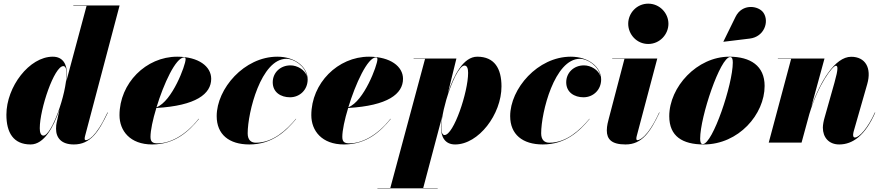

<svg xmlns="http://www.w3.org/2000/svg" viewBox="-20 -780 4806 1050"><path d="M346 -376C346 -428 324.5 -470 268.5 -470C140.5 -470 15 -305.5 15 -152.5C15 -55 53 10 147.5 10C221 10 273 -84.5 305.5 -181.5L290 -110C288 -101.5 286.5 -91 286.5 -76C286.5 -26 315.5 10 384 10C475.5 10 519.5 -59.5 570 -164.5L568 -165C501.5 -23 459.5 -13.5 449.5 -13.5C444 -13.5 443 -18 443 -21C443 -25.5 443.5 -29.5 445 -35.5L634 -750H381V-748H453.5L342 -333C344.5 -352 346 -366.5 346 -376ZM344 -379C344 -264 261.5 -38.5 217.5 -38.5C203 -38.5 197.5 -56 197.5 -78.5C197.5 -183.5 276.5 -418.5 326.5 -418.5C336.5 -418.5 344 -406 344 -379Z M803 -31.5C803 -66.5 815.5 -126 835 -189.5C1052 -202 1135 -266.5 1135 -349C1135 -416.5 1066 -470 949 -470C778.5 -470 633.5 -325 633.5 -150C633.5 -65 691 10 812 10C938.5 10 1014 -64 1068 -129.5L1066.5 -130.5C990.5 -34.5 906.5 4 842 4C815.5 4 803 -3.5 803 -31.5ZM987 -466C993 -466 995 -462.5 995 -455.5C995 -424 921.5 -225.5 836 -193.5C875 -321.5 941 -466 987 -466Z M1599.5 -129.5 1598.5 -130.5C1546.5 -68 1472 0.5 1379.5 0.5C1353 0.5 1334.5 -14.5 1334.5 -51C1334.5 -165 1407.5 -458.5 1546.5 -458.5C1587 -458.5 1648.5 -420.5 1659 -362.5C1648 -398 1606 -422.5 1568.5 -422.5C1513 -422.5 1471.5 -382.5 1471.5 -330C1471.5 -275 1516 -248 1566 -248C1620 -248 1662.5 -289.5 1662.5 -345C1662.5 -414 1593.5 -470 1496.5 -470C1315.5 -470 1165 -295 1165 -145C1165 -45 1232.5 10 1343.5 10C1469.5 10 1545 -64 1599.5 -129.5Z M1852 -31.5C1852 -66.5 1864.5 -126 1884 -189.5C2101 -202 2184 -266.5 2184 -349C2184 -416.5 2115 -470 1998 -470C1827.5 -470 1682.5 -325 1682.5 -150C1682.5 -65 1740 10 1861 10C1987.5 10 2063 -64 2117 -129.5L2115.5 -130.5C2039.5 -34.5 1955.5 4 1891 4C1864.5 4 1852 -3.5 1852 -31.5ZM2036 -466C2042 -466 2044 -462.5 2044 -455.5C2044 -424 1970.5 -225.5 1885 -193.5C1924 -321.5 1990 -466 2036 -466Z M2391.5 -84C2391.5 -32 2413 10 2469 10C2597 10 2722.5 -154.5 2722.5 -307.5C2722.5 -405 2684.5 -470 2590 -470C2515 -470 2462 -370 2429.5 -270.5L2476 -460H2242V-458H2304.5L2114.5 248H2044V250H2373.5V248H2294.5L2398 -142.5C2393.5 -116.5 2391.5 -95.5 2391.5 -84ZM2393.5 -81C2393.5 -109.5 2398.5 -145 2407 -182L2420.5 -234C2448.5 -330 2492 -421.5 2520 -421.5C2535 -421.5 2540 -404 2540 -381.5C2540 -276.5 2461 -41.5 2411 -41.5C2401 -41.5 2393.5 -53.5 2393.5 -81Z M3204.5 -129.5 3203.5 -130.5C3151.5 -68 3077 0.5 2984.5 0.5C2958 0.5 2939.5 -14.5 2939.5 -51C2939.5 -165 3012.5 -458.5 3151.5 -458.5C3192 -458.5 3253.5 -420.5 3264 -362.5C3253 -398 3211 -422.5 3173.5 -422.5C3118 -422.5 3076.5 -382.5 3076.5 -330C3076.5 -275 3121 -248 3171 -248C3225 -248 3267.5 -289.5 3267.5 -345C3267.5 -414 3198.5 -470 3101.5 -470C2920.5 -470 2770 -295 2770 -145C2770 -45 2837.5 10 2948.5 10C3074.5 10 3150 -64 3204.5 -129.5Z M3415.5 -650C3415.5 -592 3462 -539.5 3525 -539.5C3588 -539.5 3635.5 -592 3635.5 -650C3635.5 -708 3588 -760 3525 -760C3462 -760 3415.5 -708 3415.5 -650ZM3587 -164.5 3585 -165C3519.5 -23 3474 -13.5 3466.5 -13.5C3462.5 -13.5 3460 -16 3460 -21C3460 -25.5 3460.5 -30 3462 -35.5L3574.5 -460H3328V-458H3395L3309 -130C3306 -119 3298.5 -92 3298.5 -67C3298.5 -19 3324 10 3401 10C3492.5 10 3536.5 -59.5 3587 -164.5Z M4080 -569C4160 -578.5 4188 -662.5 4155 -710.5C4128 -749.5 4039 -762.5 4002.5 -688L3936 -552.5L3936.5 -551.5ZM3828.5 10C4019.5 10 4161.5 -155 4161.5 -310C4161.5 -420 4084 -470 3968 -470C3792 -470 3640 -304.5 3640 -144.5C3640 -34.5 3712.5 10 3828.5 10ZM3823.5 8C3812.5 8 3809 -3 3809 -22C3809 -141 3919 -468 3973 -468C3984 -468 3987.5 -457 3987.5 -438C3987.5 -319 3877.5 8 3823.5 8Z M4306.5 -458 4184 0H4363.5L4406 -156C4455.5 -321 4534 -420.5 4551 -420.5C4562 -420.5 4565.5 -406 4543.5 -328L4489.5 -137C4484.5 -120.5 4480 -97.5 4480 -82C4480 -29 4512.5 10 4569.5 10C4643 10 4711 -38.5 4766.5 -164.5L4764.5 -165C4726 -79.5 4679 -28 4655.5 -28C4649 -28 4645.5 -31.5 4645.5 -43C4645.5 -48 4647.5 -58 4649 -63L4722.5 -319.5C4748.5 -409.5 4711.5 -469.5 4635 -469.5C4545.5 -469.5 4465 -331.5 4417 -196.5L4489 -460H4234V-458Z"/></svg>

Font: Bodoni* 96pt Fatface
Style: Italic
Weight: 900
Italic angle: -13°
Version: Version 2.3